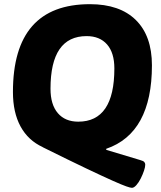

<svg xmlns="http://www.w3.org/2000/svg" viewBox="-20 -728 771 920"><path d="M612 172Q605 172 585 165Q565 158 520 138Q475 118 394 79.5Q313 41 184 -23H185Q115 -55 78.5 -122Q42 -189 42 -287Q42 -708 411 -708Q554 -708 631 -632Q708 -556 708 -415Q708 -90 489 -15V-10L652 39Q667 43 671.5 48.5Q676 54 676 61Q676 72 670 90Q664 108 654.5 127Q645 146 633.5 159Q622 172 612 172ZM355 -145Q528 -145 528 -400Q528 -475 493 -515Q458 -555 395 -555Q222 -555 222 -303Q222 -227 257 -186Q292 -145 355 -145Z"/></svg>

Font: Asap ExtraBold
Style: Italic
Weight: 800
Italic angle: -6°
Designer: Pablo Cosgaya
Foundry: Omnibus-Type
Version: Version 3.001; ttfautohint (v1.8.4.7-5d5b)